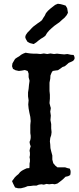

<svg xmlns="http://www.w3.org/2000/svg" viewBox="-20 -985 422 1020"><path d="M116 -705 127 -703 141 -701 157 -700H175L195 -698L213 -701L231 -698L248 -701L267 -698L283 -700L300 -698L321 -696L338 -698L357 -694L371 -693L376 -682V-672L369 -662L359 -657L345 -651L335 -642L324 -633L312 -629L300 -620L288 -612L272 -610L260 -608L254 -599L248 -584L247 -567L243 -546V-502L245 -482V-461L243 -437L247 -421L250 -411L247 -392L250 -371L248 -347L252 -326V-303L254 -283L252 -267L247 -252L245 -234L247 -217L248 -198L252 -181L258 -159V-137L263 -118L274 -105L285 -96H326L338 -92L351 -89L355 -77V-66L353 -55L342 -49L328 -46L315 -33L300 -21L285 -10L271 -6L258 -8L241 -6L227 -8L213 -4L200 -6L186 -4L174 1H157L143 3L127 4L112 10L92 15H75L60 11L49 -11L44 -23L51 -32L58 -42L67 -51L78 -60L87 -71L96 -78L107 -84L122 -91L136 -92L137 -103V-116L139 -127V-139L137 -150L139 -161V-174L137 -184L139 -195L143 -208L139 -219L137 -231L141 -241L143 -252V-264L141 -278V-321L143 -342L141 -364L136 -387L132 -409L130 -430L132 -452L129 -473V-494L132 -513L134 -534L137 -556L132 -575V-594L127 -608L112 -613L96 -610L80 -608L62 -612L49 -619L44 -633L46 -648L60 -672L70 -679L82 -686L92 -694L103 -700ZM273 -959 287 -965 302 -963 317 -959 329 -955 337 -941 341 -917 334 -904 323 -891 310 -880 296 -867 283 -858 269 -848 255 -836 242 -824 230 -810 221 -795 209 -786 197 -779 185 -770 173 -760 159 -751 139 -756 126 -763 117 -778 114 -788 117 -799 126 -812 136 -822 147 -834 156 -843 180 -861 192 -869 203 -878 210 -890 218 -902 224 -915 234 -927 246 -938 260 -949Z"/></svg>

Font: Tagesschrift
Style: Regular
Weight: 400
Designer: Yanone
Version: Version 2.000; ttfautohint (v1.8.4.7-5d5b)